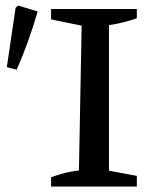

<svg xmlns="http://www.w3.org/2000/svg" viewBox="-20 -683 556 703"><path d="M167 0V-34Q194 -44 219 -50Q244 -56 269 -59L279 -589L167 -612V-650H481V-616Q458 -608 432.5 -601.5Q407 -595 379 -591V-58L481 -39V0ZM41 -428 5 -437 37 -654 46 -663 118 -641Q102 -586 83 -533Q64 -480 41 -428Z"/></svg>

Font: Piazzolla Medium
Style: Regular
Weight: 500
Designer: Juan Pablo del Peral
Foundry: Huerta Tipografica
Version: Version 1.330